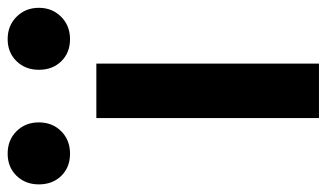

<svg xmlns="http://www.w3.org/2000/svg" viewBox="-268 -654 849 499"><g transform="rotate(-90 156.5 -404.5)"><path d="M87.9 -728Q87.9 -692.9 64.9 -669.9Q42 -647 6.6 -647Q-28.8 -647 -51 -669.7Q-73.2 -692.4 -73.2 -727.8Q-73.2 -763.2 -50.8 -786.1Q-28.3 -809.1 6.8 -809.1Q42 -809.1 64.9 -786.1Q87.9 -763.2 87.9 -728ZM385.7 -728Q385.7 -693.4 362.5 -670.2Q339.4 -647 304.2 -647Q269 -647 246.8 -669.7Q224.6 -692.4 224.6 -727.8Q224.6 -763.2 247.1 -786.1Q269.5 -809.1 304.4 -809.1Q339.4 -809.1 362.5 -785.9Q385.7 -762.7 385.7 -728ZM99.1 0V-578.6H240.7V0Z"/></g></svg>

Font: Dhyana
Style: Bold
Weight: 700
Foundry: Vernon Adams
Version: Version 1.002; ttfautohint (v0.8.51-6076)